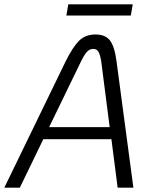

<svg xmlns="http://www.w3.org/2000/svg" viewBox="-31 -871 710 891"><path d="M486 -225H170L61 0H-11L273 -585Q306 -652 335.5 -681.5Q365 -711 412 -711Q458 -711 479.5 -683Q501 -655 510 -585L588 0H515ZM478 -281 439 -584Q434 -617 426 -630.5Q418 -644 402 -644Q385 -644 372.5 -630.5Q360 -617 344 -584L197 -281ZM286 -851H585L576 -799H277Z"/></svg>

Font: KoHo
Style: Italic
Weight: 400
Italic angle: -10°
Designer: Cadson Demak & Katatrad Team
Foundry: Cadson Demak Co.,Ltd.
Version: Version 1.000